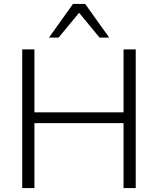

<svg xmlns="http://www.w3.org/2000/svg" viewBox="-20 -956 802 976"><path d="M93 0H155V-330H608V0H670V-705H608V-385H155V-705H93ZM229 -765H278L382 -891L486 -765H535L413 -936H351Z"/></svg>

Font: Poppy and Pepper Light
Style: Regular
Weight: 300
Designer: Thy Ha
Foundry: Thy Ha
Version: Version 0.001;Glyphs 3.2 (3227)